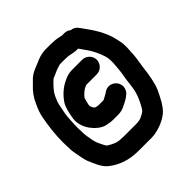

<svg xmlns="http://www.w3.org/2000/svg" viewBox="-248 -994 1375 1375"><g transform="rotate(-45 440.0 -306.5)"><path d="M354 37.5C310.7 37.5 283.1 22.9 255.4 6.3L243.4 -0.9C239.1 -8.3 235.6 -12.7 232.1 -18.8L222.2 -38.6C210.6 -61.7 205.4 -73 199.2 -100.5C192.4 -136 186.5 -165.6 186.5 -203C186.5 -213.9 186.2 -226.8 185.5 -241.6C185.5 -271.2 187.2 -284.2 188.5 -316.5C190.8 -364.6 197 -390.4 206.3 -436.6C212.9 -469.9 216.2 -475.1 229.5 -507C248.2 -548.6 274.8 -573.1 306.8 -605.2C312.8 -611.1 327.3 -616.6 339.5 -621.3C358.6 -628.7 372.2 -637.3 389.3 -641.9C401.5 -645.3 412.8 -650.5 423 -650.5H468C474.2 -650.5 479.6 -649.5 485 -649.5H494.7C500 -648.4 507.6 -647.2 513.5 -646.6C529.9 -644.3 552.8 -637.5 575 -637.5L588.9 -637.5C594.7 -630 600.3 -620.4 607 -611.5C631.3 -579.1 656.8 -539.8 672.4 -499.4C683.3 -473.1 694.5 -444 694.5 -413C694.5 -404.1 695.2 -394 694.5 -384C690.5 -345.9 689.7 -308.6 682.8 -275.6C676.4 -245.2 673.6 -205.3 668.6 -172.7C662.3 -122.1 647.6 -84.4 627.8 -46.6C619.2 -28.5 607 -6.3 595.9 5.4C570.4 23.1 545 38.5 504 38.5H381C372.4 38.5 363.3 37.5 354 37.5ZM38.5 -203C38.5 -173.4 39.9 -148.5 45.7 -120.6C50.5 -95.8 58.6 -45.2 67.5 -23.1C89.2 25.8 107.7 80.1 149.3 112.8C206.8 157.6 278.1 186.5 379 186.5H504C518.1 186.5 531.6 185.5 546.1 183.3C602.6 172.7 649.3 152.1 687.9 121.7C730.3 86 759.7 21.9 783.3 -27.6C783.3 -27.8 783.5 -28 783.5 -28.2C804.2 -77.8 815.6 -145.3 822.4 -206.6C827.6 -249.8 837.2 -288.6 839.5 -336.4L841.5 -374.1C842.8 -388.8 843.2 -401.9 842.5 -416.3C842.3 -445.4 836.5 -461.6 832.3 -484.4C811.3 -584.2 757 -656.9 708 -725.4L698.1 -738.4C685.7 -755.8 667.2 -766.3 645.1 -768.2C632.9 -778.4 615.7 -785.5 598 -785.5H575C574 -785.5 572.8 -786 571.8 -786.2C545.7 -792.2 520.7 -797.4 487.7 -797.5C482.8 -798 474.6 -798.5 468 -798.5H423C379.9 -798.5 340.6 -784.7 310 -769.5C271.7 -754.8 230.4 -739.7 199.9 -706.6L176.3 -683C140.8 -649.7 116 -616.6 94.6 -567C77.8 -529.2 67.9 -507.9 59.7 -461.2C47.3 -391.8 37.5 -321.7 37.5 -239C37.5 -225.1 38.5 -212.8 38.5 -203ZM386 -250.5C371.2 -250.5 357.3 -277.5 356.5 -294C360.1 -314.8 365.5 -334.8 372.3 -355.4C382.7 -370.4 402.4 -388.2 420.3 -400.2L437.6 -408.8C441.1 -410.6 446.4 -412.5 450 -412.5H553C593.2 -412.5 627.5 -445.9 627.5 -486.5C627.5 -527.1 593.2 -560.5 553 -560.5H450C420 -560.5 392.1 -551.5 371.4 -541.2L349.3 -530.1C307.7 -507.9 269 -469.3 244.3 -430.5C225.3 -397.9 216.2 -350.3 209.7 -311.1C200.8 -257.8 225.2 -206.8 248 -177.5C267 -151.6 305.5 -115.2 344.5 -107.8C363.3 -103.6 386.9 -99.5 410 -99.5H456C481.5 -99.5 501.9 -104.5 520.6 -113.8C542.1 -124.6 568.6 -136.3 587.7 -151.1L596.3 -157.9C612 -169.2 622.3 -185.3 625.8 -205.3C636.7 -266.9 566.9 -317.5 510.7 -278.1C504.3 -273.4 500.5 -270.7 493.2 -267.1L471.2 -255.1C466.1 -252.5 461.5 -250.2 456.7 -247.5H401.8C397.6 -248.1 390.9 -250.5 386 -250.5Z"/></g></svg>

Font: Smoothie
Style: SeBd
Weight: 600
Foundry: Cannot Into Space Fonts
Version: Version 0.8